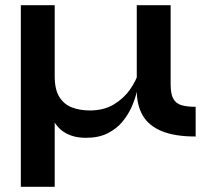

<svg xmlns="http://www.w3.org/2000/svg" viewBox="-20 -517 799 737"><path d="M731 7Q650 7 600 -14Q550 -35 527.5 -74.5Q505 -114 505 -169V-497H635V-194Q635 -156 645.5 -137.5Q656 -119 677.5 -113Q699 -107 731 -107ZM512 -239 513 -205Q511 -191 505 -164.5Q499 -138 486 -108Q473 -78 450.5 -50.5Q428 -23 393.5 -5.5Q359 12 310 12Q258 12 223.5 -11.5Q189 -35 173 -83L190 -104V200H60V-497H190V-224Q190 -173 208 -144.5Q226 -116 256.5 -104.5Q287 -93 325 -93Q379 -93 417.5 -116.5Q456 -140 479.5 -174Q503 -208 512 -239Z"/></svg>

Font: Syne
Style: Bold
Weight: 700
Designer: Lucas Descroix
Foundry: Bonjour Monde
Version: Version 2.200